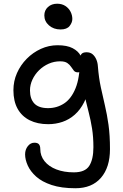

<svg xmlns="http://www.w3.org/2000/svg" viewBox="-20 -742 654 1022"><path d="M381.4 260Q306.8 260 255 242.8Q203.2 225.6 172.5 198Q141.8 170.4 127.7 138.9Q113.6 107.4 113.6 79.8Q113.6 54.4 128 36Q142.4 17.6 163.4 17.6Q180.2 17.6 187.3 26.1Q194.4 34.6 194.4 51Q194.4 87.6 217 115.9Q239.6 144.2 280 159.8Q320.4 175.4 373 175.4Q433 175.4 455.1 140.7Q477.2 106 477.2 41.6Q477.2 -13 470 -57.8Q462.8 -102.6 452.4 -142.7Q442 -182.8 432.8 -222.1Q423.6 -261.4 418.6 -304.8L457 -294.6Q448.4 -238.6 428 -198.2Q407.6 -157.8 378.1 -131.7Q348.6 -105.6 312.5 -93.3Q276.4 -81 236.4 -81Q179.8 -81 138.1 -101.8Q96.4 -122.6 73.9 -162.8Q51.4 -203 51.4 -262Q51.4 -310.2 70.4 -353.1Q89.4 -396 122.5 -429.4Q155.6 -462.8 197.8 -482Q240 -501.2 286.4 -501.2Q336.8 -501.2 366.5 -485.6Q396.2 -470 409 -446.2Q421.8 -422.4 421.8 -396.6Q421.8 -382.8 413.8 -369.8Q405.8 -356.8 395.2 -356.8Q380.6 -356.8 373.2 -365.8Q365.8 -374.8 358.5 -386.2Q351.2 -397.6 338.2 -406.6Q325.2 -415.6 300.2 -415.6Q267.8 -415.6 239 -402.8Q210.2 -390 187.8 -368Q165.4 -346 152.5 -318.1Q139.6 -290.2 139.6 -260.8Q139.6 -215.4 163 -190.9Q186.4 -166.4 235.8 -166.4Q283.2 -166.4 321.4 -191.5Q359.6 -216.6 382.3 -272.6Q405 -328.6 405 -420Q405 -442.6 412.6 -453.2Q420.2 -463.8 440.6 -463.8Q460.6 -463.8 473.1 -453Q485.6 -442.2 492.8 -425.2Q500 -408.2 501 -389Q506 -327 516.7 -277.4Q527.4 -227.8 538.6 -180.3Q549.8 -132.8 557.6 -77.4Q565.4 -22 565.4 51.8Q565.4 149 517.3 204.5Q469.2 260 381.4 260ZM302.2 -585.2Q265.4 -585.2 240.7 -606.9Q216 -628.6 216 -659.8Q216 -687.2 235.3 -704.7Q254.6 -722.2 284.2 -722.2Q309.8 -722.2 328 -710.2Q346.2 -698.2 355.6 -679.6Q365 -661 365 -641.2Q365 -622 350.5 -603.6Q336 -585.2 302.2 -585.2Z"/></svg>

Font: Shantell Sans Light
Style: Regular
Weight: 300
Designer: Stephen Nixon, Anya Danilova, Shantell Martin
Foundry: Arrow Type
Version: Version 1.011;[c5ecc13dd]